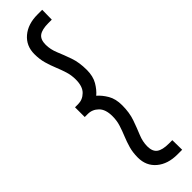

<svg xmlns="http://www.w3.org/2000/svg" viewBox="-345 -753 988 988"><g transform="rotate(-45 149.0 -259.5)"><path d="M31.2 -223.6V-294.4H53.7Q86.4 -294.4 110.8 -318.4Q135.3 -342.3 135.3 -392.6Q135.3 -424.8 126.2 -453.1Q117.2 -481.4 105.7 -509.3Q94.2 -537.1 85.4 -567.9Q76.7 -598.6 76.7 -635.7Q76.7 -695.8 119.6 -732.2Q162.6 -768.6 231.9 -768.6H266.6L265.6 -697.8H240.7Q194.8 -697.8 173.3 -682.4Q151.9 -667 151.9 -628.9Q151.9 -594.7 166.5 -559.8Q181.2 -524.9 195.8 -483.4Q210.4 -441.9 210.4 -387.7Q210.4 -341.3 191.9 -309.8Q173.3 -278.3 150.4 -259.3Q173.3 -239.7 191.9 -208.3Q210.4 -176.8 210.4 -130.4Q210.4 -76.7 195.8 -35.2Q181.2 6.3 166.5 41.5Q151.9 76.7 151.9 110.8Q151.9 148.4 173.3 163.8Q194.8 179.2 240.7 179.2H265.6L266.6 250H231.9Q162.6 250 119.6 213.9Q76.7 177.7 76.7 117.2Q76.7 80.1 85.4 49.6Q94.2 19 105.7 -8.8Q117.2 -36.6 126.2 -64.9Q135.3 -93.3 135.3 -125.5Q135.3 -175.8 110.8 -199.7Q86.4 -223.6 53.7 -223.6Z"/></g></svg>

Font: Kay Pho Du Medium
Style: Regular
Weight: 500
Designer: Victor Gaultney, Khu Oo Reh
Foundry: SIL International
Version: Version 3.000